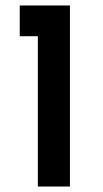

<svg xmlns="http://www.w3.org/2000/svg" viewBox="-20 -680 375 700"><path d="M235 -660V0H118V-548H52V-660Z"/></svg>

Font: Josefin Sans SemiBold
Style: Regular
Weight: 600
Designer: Santiago Orozco
Foundry: Typemade
Version: Version 2.000